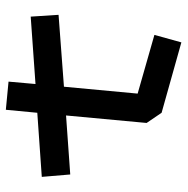

<svg xmlns="http://www.w3.org/2000/svg" viewBox="-12 -590 626 641"><g transform="rotate(-90 300.5 -270.0)"><path d="M479 23 244 -43 210 -93 235 -362 38 -348 30 -443 244 -458 254 -563 348 -554 340 -464 565 -480 571 -387 331 -369 308 -123 504 -67Z"/></g></svg>

Font: ZCOOL KuaiLe
Style: Regular
Weight: 400
Designer: Lui Bingke
Foundry: ZCOOL
Version: Version 3.51;August 12, 2021;FontCreator 13.0.0.2613 64-bit